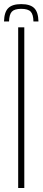

<svg xmlns="http://www.w3.org/2000/svg" viewBox="-32 -936 212 956"><path d="M73.5 -915.5Q118.5 -915.5 138.5 -895.5Q158.5 -875.5 159.5 -829H134.5Q134 -864 120.8 -878Q107.5 -892 73.5 -892Q40 -892 27 -878Q14 -864 13 -829H-12Q-11 -875.5 9 -895.5Q29 -915.5 73.5 -915.5ZM58.5 0V-800H89V0Z"/></svg>

Font: Big Shoulders Stencil Display Thin ExtraLight
Style: Regular
Weight: 250
Version: Version 2.001